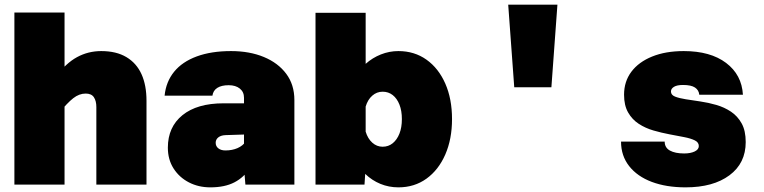

<svg xmlns="http://www.w3.org/2000/svg" viewBox="-20 -795 3290 827"><path d="M395 0V-334Q395 -360 384.5 -376Q374 -392 349 -392Q321 -392 295.5 -372Q270 -352 234 -308L220 -464Q264 -523 312 -549Q360 -575 416 -575Q481 -575 524.5 -549Q568 -523 589.5 -475.5Q611 -428 611 -361V0ZM42 0V-741H258V0Z M1037 0 1031 -73V-374Q1031 -399 1013 -413.5Q995 -428 965 -428Q934 -428 916 -416.5Q898 -405 895 -383H689Q695 -443 730 -486Q765 -529 827.5 -552Q890 -575 975 -575Q1055 -575 1116.5 -549.5Q1178 -524 1213 -477Q1248 -430 1248 -364V0ZM886 12Q835 12 793.5 -9.5Q752 -31 727.5 -69.5Q703 -108 703 -159Q703 -248 766 -299Q829 -350 943 -350H1049L1046 -216L951 -213Q931 -212 920 -203Q909 -194 909 -180Q909 -165 920.5 -156Q932 -147 951 -147Q980 -147 1003 -157Q1026 -167 1039 -186L1058 -73Q1031 -31 989.5 -9.5Q948 12 886 12Z M1696 -575Q1765 -575 1817 -538Q1869 -501 1898 -435Q1927 -369 1927 -282Q1927 -196 1898 -129.5Q1869 -63 1817 -25.5Q1765 12 1696 12Q1655 12 1618.5 -3Q1582 -18 1553 -46L1550 0H1339V-740H1555V-520Q1584 -546 1620.5 -560.5Q1657 -575 1696 -575ZM1628 -163Q1653 -163 1671.5 -178Q1690 -193 1700.5 -219.5Q1711 -246 1711 -282Q1711 -318 1700.5 -344.5Q1690 -371 1671.5 -385.5Q1653 -400 1628 -400Q1603 -400 1583.5 -383Q1564 -366 1555 -336V-228Q1564 -198 1583.5 -180.5Q1603 -163 1628 -163Z M2195 -419 2169 -775H2381L2355 -419Z M2933 12Q2850 12 2787.5 -11.5Q2725 -35 2690 -79.5Q2655 -124 2655 -185H2843Q2843 -159 2865.5 -146.5Q2888 -134 2927 -134Q2954 -134 2972 -142.5Q2990 -151 2990 -166Q2990 -182 2972.5 -190.5Q2955 -199 2926.5 -204.5Q2898 -210 2863.5 -216.5Q2829 -223 2794.5 -233Q2760 -243 2731.5 -261.5Q2703 -280 2685.5 -310.5Q2668 -341 2668 -387Q2668 -444 2699.5 -486Q2731 -528 2789 -551.5Q2847 -575 2925 -575Q3040 -575 3107.5 -524Q3175 -473 3180 -387H2992Q2990 -407 2973.5 -418Q2957 -429 2922 -429Q2896 -429 2883 -421Q2870 -413 2870 -401Q2870 -386 2887.5 -379Q2905 -372 2933.5 -367.5Q2962 -363 2996.5 -358Q3031 -353 3065.5 -343Q3100 -333 3128.5 -314Q3157 -295 3174.5 -263.5Q3192 -232 3192 -183Q3192 -92 3122 -40Q3052 12 2933 12Z"/></svg>

Font: Azeret Mono Thin Black
Style: Regular
Weight: 900
Version: Version 1.002